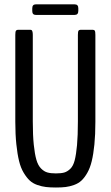

<svg xmlns="http://www.w3.org/2000/svg" viewBox="-20 -836 498 863"><path d="M140.6 -769Q125 -769 125 -786.6V-798.3Q125 -816.4 140.6 -816.4H315.9Q332 -816.4 332 -798.8V-787.1Q332 -769 315.9 -769ZM231.4 6.8Q205.6 6.8 186.8 4.6Q168 2.4 147.7 -4.6Q127.4 -11.7 113.5 -24.7Q99.6 -37.6 86.4 -59.6Q73.2 -81.5 65.7 -112.3Q58.1 -143.1 53.5 -187.3Q48.8 -231.4 48.8 -288.1V-679.2Q48.8 -693.8 51.8 -698Q54.7 -702.1 61 -702.1H115.2Q119.1 -702.1 121.6 -700.9Q124 -699.7 125.7 -694.3Q127.4 -689 127.4 -679.2V-290.5Q127.4 -228 131.8 -185.5Q136.2 -143.1 143.6 -117.7Q150.9 -92.3 164.6 -78.6Q178.2 -64.9 193.1 -60.8Q208 -56.6 231 -56.6Q254.4 -56.6 268.6 -60.5Q282.7 -64.5 295.9 -77.1Q309.1 -89.8 315.7 -115.5Q322.3 -141.1 326.2 -183.6Q330.1 -226.1 330.1 -290.5V-679.2Q330.1 -693.8 333 -698Q335.9 -702.1 342.3 -702.1H397Q403.3 -702.1 406 -698Q408.7 -693.8 408.7 -679.2V-288.1Q408.7 -231 404.3 -186.8Q399.9 -142.6 392.3 -111.6Q384.8 -80.6 372.1 -58.6Q359.4 -36.6 345.9 -24.2Q332.5 -11.7 312.7 -4.6Q293 2.4 274.9 4.6Q256.8 6.8 231.4 6.8Z"/></svg>

Font: BenchNine
Style: Regular
Weight: 400
Designer: Vernon Adams
Foundry: Vernon Adams
Version: Version 1 ; ttfautohint (v0.92.18-e454-dirty) -l 8 -r 50 -G 